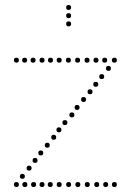

<svg xmlns="http://www.w3.org/2000/svg" viewBox="-20 -752 524 772"><path d="M46 -500Q36 -500 36 -510Q36 -520 46 -520Q56 -520 56 -510Q56 -500 46 -500ZM241 -249Q231 -249 231 -259Q231 -269 241 -269Q251 -269 251 -259Q251 -249 241 -249ZM416 -467Q406 -467 406 -477Q406 -487 416 -487Q426 -487 426 -477Q426 -467 416 -467ZM389 -434Q379 -434 379 -444Q379 -454 389 -454Q399 -454 399 -444Q399 -434 389 -434ZM365 -403Q355 -403 355 -413Q355 -423 365 -423Q375 -423 375 -413Q375 -403 365 -403ZM440 -500Q430 -500 430 -510Q430 -520 440 -520Q450 -520 450 -510Q450 -500 440 -500ZM342 -373Q332 -373 332 -383Q332 -393 342 -393Q352 -393 352 -383Q352 -373 342 -373ZM316 -342Q306 -342 306 -352Q306 -362 316 -362Q326 -362 326 -352Q326 -342 316 -342ZM290 -310Q280 -310 280 -320Q280 -330 290 -330Q300 -330 300 -320Q300 -310 290 -310ZM269 -280Q259 -280 259 -290Q259 -300 269 -300Q279 -300 279 -290Q279 -280 269 -280ZM70 -53Q80 -53 80 -43Q80 -33 70 -33Q60 -33 60 -43Q60 -53 70 -53ZM97 -86Q107 -86 107 -76Q107 -66 97 -66Q87 -66 87 -76Q87 -86 97 -86ZM121 -117Q131 -117 131 -107Q131 -97 121 -97Q111 -97 111 -107Q111 -117 121 -117ZM46 -20Q56 -20 56 -10Q56 0 46 0Q36 0 36 -10Q36 -20 46 -20ZM144 -147Q154 -147 154 -137Q154 -127 144 -127Q134 -127 134 -137Q134 -147 144 -147ZM170 -178Q180 -178 180 -168Q180 -158 170 -158Q160 -158 160 -168Q160 -178 170 -178ZM196 -210Q206 -210 206 -200Q206 -190 196 -190Q186 -190 186 -200Q186 -210 196 -210ZM217 -240Q227 -240 227 -230Q227 -220 217 -220Q207 -220 207 -230Q207 -240 217 -240ZM440 -20Q450 -20 450 -10Q450 0 440 0Q430 0 430 -10Q430 -20 440 -20ZM79 -500Q69 -500 69 -510Q69 -520 79 -520Q89 -520 89 -510Q89 -500 79 -500ZM113 -500Q103 -500 103 -510Q103 -520 113 -520Q123 -520 123 -510Q123 -500 113 -500ZM149 -500Q139 -500 139 -510Q139 -520 149 -520Q159 -520 159 -510Q159 -500 149 -500ZM401 -500Q391 -500 391 -510Q391 -520 401 -520Q411 -520 411 -510Q411 -500 401 -500ZM366 -500Q356 -500 356 -510Q356 -520 366 -520Q376 -520 376 -510Q376 -500 366 -500ZM330 -500Q320 -500 320 -510Q320 -520 330 -520Q340 -520 340 -510Q340 -500 330 -500ZM292 -500Q282 -500 282 -510Q282 -520 292 -520Q302 -520 302 -510Q302 -500 292 -500ZM255 -500Q245 -500 245 -510Q245 -520 255 -520Q265 -520 265 -510Q265 -500 255 -500ZM218 -500Q208 -500 208 -510Q208 -520 218 -520Q228 -520 228 -510Q228 -500 218 -500ZM183 -500Q173 -500 173 -510Q173 -520 183 -520Q193 -520 193 -510Q193 -500 183 -500ZM80 0Q70 0 70 -10Q70 -20 80 -20Q90 -20 90 -10Q90 0 80 0ZM115 0Q105 0 105 -10Q105 -20 115 -20Q125 -20 125 -10Q125 0 115 0ZM149 0Q139 0 139 -10Q139 -20 149 -20Q159 -20 159 -10Q159 0 149 0ZM182 0Q172 0 172 -10Q172 -20 182 -20Q192 -20 192 -10Q192 0 182 0ZM405 0Q395 0 395 -10Q395 -20 405 -20Q415 -20 415 -10Q415 0 405 0ZM369 0Q359 0 359 -10Q359 -20 369 -20Q379 -20 379 -10Q379 0 369 0ZM331 0Q321 0 321 -10Q321 -20 331 -20Q341 -20 341 -10Q341 0 331 0ZM293 0Q283 0 283 -10Q283 -20 293 -20Q303 -20 303 -10Q303 0 293 0ZM256 0Q246 0 246 -10Q246 -20 256 -20Q266 -20 266 -10Q266 0 256 0ZM218 0Q208 0 208 -10Q208 -20 218 -20Q228 -20 228 -10Q228 0 218 0ZM256 -646Q246 -646 246 -656Q246 -666 256 -666Q266 -666 266 -656Q266 -646 256 -646ZM256 -679Q246 -679 246 -689Q246 -699 256 -699Q266 -699 266 -689Q266 -679 256 -679ZM256 -712Q246 -712 246 -722Q246 -732 256 -732Q266 -732 266 -722Q266 -712 256 -712Z"/></svg>

Font: Raleway Dots
Style: Regular
Weight: 400
Designer: Matt McInerney, Pablo Impallari, Rodrigo Fuenzalida, Brenda Gallo
Foundry: Matt McInerney, Pablo Impallari, Rodrigo Fuenzalida, Brenda Gallo
Version: Version 1.000